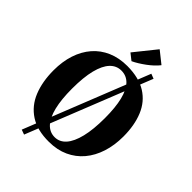

<svg xmlns="http://www.w3.org/2000/svg" viewBox="-308 -1121 1345 1345"><g transform="rotate(45 364.0 -449.0)"><path d="M528.5 -833.5 564.5 -819.5 199.5 98.5 163.5 85.5ZM359 11.5Q243 12.5 169.5 -35.5Q96 -83.5 61.5 -169Q27 -254.5 27 -366.5Q27 -453 50.2 -524Q73.5 -595 118 -646.2Q162.5 -697.5 226.5 -725.2Q290.5 -753 371.5 -753Q487.5 -752.5 560.2 -706.8Q633 -661 667.2 -578Q701.5 -495 701.5 -384Q701.5 -297 678.2 -224.8Q655 -152.5 610.8 -99.8Q566.5 -47 503.2 -18Q440 11 359 11.5ZM363.5 -40Q412 -40 446.5 -79Q481 -118 499.8 -194.5Q518.5 -271 518.5 -383Q518.5 -489.5 501 -560Q483.5 -630.5 449.2 -665.8Q415 -701 365 -701Q316.5 -701 281.8 -664.5Q247 -628 228.2 -553.8Q209.5 -479.5 209.5 -367Q209.5 -260.5 227.2 -187.8Q245 -115 279.5 -77.5Q314 -40 363.5 -40ZM367.5 -797.5 319.5 -835.5 448.5 -996 536.5 -926Q521.5 -906.5 501.5 -888Q481.5 -869.5 458.8 -852.8Q436 -836 413 -821.8Q390 -807.5 368.5 -797.5Z"/></g></svg>

Font: Merriweather 60pt ExtraBold
Style: Regular
Weight: 800
Version: Version 2.100